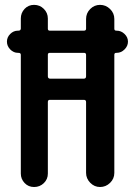

<svg xmlns="http://www.w3.org/2000/svg" viewBox="-20 -750 540 770"><path d="M316.4 -538.1H179.7Q171.9 -538.1 171.9 -530.3V-444.3Q171.9 -435.5 179.7 -434.6H316.4Q325.2 -434.6 325.2 -444.3V-530.3Q325.2 -538.1 316.4 -538.1ZM51.8 -538.1Q34.2 -538.1 21 -551.8Q7.8 -565.4 7.8 -583Q7.8 -600.6 21 -613.8Q34.2 -627 51.8 -627H53.7Q62.5 -627 63.5 -634.8V-675.8Q63.5 -698.2 78.6 -714.4Q93.8 -730.5 116.7 -730.5Q139.6 -730.5 155.8 -714.4Q171.9 -698.2 171.9 -675.8V-634.8Q171.9 -627 179.7 -627H316.4Q325.2 -627 325.2 -634.8V-673.8Q325.2 -697.3 341.8 -713.9Q358.4 -730.5 381.3 -730.5Q404.3 -730.5 421.4 -713.9Q438.5 -697.3 438.5 -673.8V-634.8Q438.5 -627 446.3 -627H448.2Q465.8 -627 479.5 -613.8Q493.2 -600.6 493.2 -583Q493.2 -565.4 479.5 -551.8Q465.8 -538.1 448.2 -538.1H446.3Q438.5 -538.1 438.5 -530.3V-56.6Q438.5 -33.2 421.4 -16.6Q404.3 0 381.3 0Q358.4 0 341.8 -17.1Q325.2 -34.2 325.2 -56.6V-340.8Q325.2 -349.6 316.4 -349.6H179.7Q171.9 -349.6 171.9 -340.8V-53.7Q171.9 -31.2 155.8 -15.6Q139.6 0 116.7 0Q93.8 0 78.6 -16.1Q63.5 -32.2 63.5 -53.7V-530.3Q63.5 -538.1 53.7 -538.1Z"/></svg>

Font: Rounded Mgen+ 1mn medium
Style: Regular
Weight: 500
Designer: [Source Han Sans]
Ryoko NISHIZUKA  (kana & ideographs); Paul D. Hunt (Latin, Greek & Cyrillic); Wenlong ZHANG  (bopomofo
Version: Version 1.059.20150602